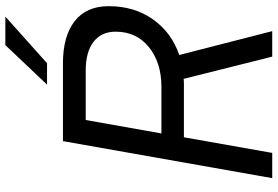

<svg xmlns="http://www.w3.org/2000/svg" viewBox="-176 -836 1013 700"><g transform="rotate(-90 330.0 -486.5)"><path d="M479 -339 566 0H473L392 -323Q385 -322 371 -322H179L122 0H30L165 -763H449Q547 -763 602 -720.5Q657 -678 657 -596Q657 -503 609 -435Q561 -367 479 -339ZM363 -404Q451 -404 507.5 -449.5Q564 -495 564 -571Q564 -623 527 -651.5Q490 -680 422 -680H242L193 -404ZM449 -821H371L515 -973H619Z"/></g></svg>

Font: Open Sauce One
Style: Italic
Weight: 400
Italic angle: -10°
Designer: Alfredo Marco Pradil
Foundry: Creative Sauce Fz LLC
Version: Version 1.477